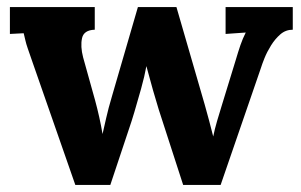

<svg xmlns="http://www.w3.org/2000/svg" viewBox="-20 -520 851 543"><path d="M193 3 72 -344Q63 -370 58.5 -383Q54 -396 52 -405Q50 -414 47 -426L8 -424V-500H248V-436Q217 -435 212 -412Q207 -389 215 -358L249 -236Q255 -214 260.5 -189.5Q266 -165 270 -141Q275 -162 280.5 -187Q286 -212 297 -249L370 -500H479L559 -224Q565 -203 571.5 -178.5Q578 -154 583 -134Q587 -154 594 -178Q601 -202 607 -221L646 -348Q654 -375 660 -392.5Q666 -410 675 -428L618 -424V-500H808V-436Q788 -436 773 -423Q758 -410 746.5 -391.5Q735 -373 728 -355.5Q721 -338 718 -328L604 3H498L429 -210Q426 -221 419.5 -242Q413 -263 406.5 -287.5Q400 -312 394 -333Q389 -305 379 -269Q369 -233 360 -203Q351 -173 347 -162L292 3Z"/></svg>

Font: Lora
Style: Weight 700
Weight: 700
Designer: Olga Karpushina, Alexei Vanyashin (Cyrillic)
Foundry: Cyreal
Version: Version 3.001